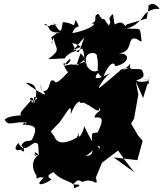

<svg xmlns="http://www.w3.org/2000/svg" viewBox="-20 -879 832 977"><path d="M283 -256C335 -330 343 -354 340 -297C374 -388 401 -365 426 -345C401 -407 364 -343 404 -357C437 -345 466 -315 482 -316C511 -406 481 -354 460 -351C524 -308 465 -318 461 -281C474 -279 528 -301 474 -201C505 -191 476 -215 448 -198C444 -126 469 -85 416 -86C457 -106 455 -138 486 -136C489 -89 500 -141 430 -162C467 -145 444 -158 407 -240C414 -226 372 -145 381 -205C349 -121 361 -125 384 -187C294 -130 265 -160 257 -184L238 -210ZM729 -454C748 -445 735 -482 715 -473C779 -475 691 -451 674 -470C693 -478 727 -482 701 -524C670 -536 630 -511 644 -555C591 -496 555 -524 639 -535C571 -507 613 -539 540 -476C537 -475 497 -439 488 -434C468 -413 510 -492 549 -512C445 -453 450 -491 507 -530C478 -528 450 -480 405 -573C352 -518 326 -551 360 -508C375 -576 385 -589 390 -608C440 -561 393 -554 340 -547C393 -565 298 -540 306 -546C351 -610 345 -559 316 -551C279 -582 334 -486 331 -516C321 -508 264 -438 257 -467C223 -486 243 -415 200 -415C226 -384 196 -396 110 -458C178 -456 170 -400 152 -350C147 -427 182 -357 182 -357C190 -333 190 -418 187 -454C205 -369 132 -352 133 -379C161 -394 143 -327 139 -373C134 -354 50 -287 99 -293C33 -290 10 -279 4 -270C21 -232 54 -264 115 -255C100 -226 120 -274 94 -245C167 -243 172 -227 142 -167C124 -155 106 -174 86 -134C81 -163 126 -88 87 -114C112 -128 27 -91 73 -152C103 -89 144 -158 161 -152C194 -153 153 -74 206 -62C124 -145 172 -81 161 -86C103 -126 167 -66 197 -100C142 -83 136 -28 165 13C167 49 168 13 202 26C148 75 207 61 242 34C195 7 271 -1 249 -8C294 52 363 37 356 78C385 71 404 57 350 60C375 38 375 32 399 47C459 19 482 85 468 24L499 -51L581 -113L616 -63L664 -2L558 -78L679 -64L706 -163L683 -189L647 -250L662 -275L684 -398L671 -464L708 -380L746 -502ZM399 -661C380 -603 377 -594 348 -660C436 -642 391 -578 424 -543C390 -623 479 -618 473 -593C488 -537 459 -508 505 -483C517 -528 557 -580 566 -543C622 -548 661 -606 582 -608C658 -611 627 -686 664 -683C681 -683 679 -673 701 -668C688 -760 707 -720 602 -738C644 -723 699 -770 724 -819C696 -762 713 -839 792 -834C760 -881 726 -847 736 -843L727 -785L625 -755C613 -727 615 -787 564 -754C552 -794 564 -828 537 -788C539 -759 554 -734 557 -791C501 -699 524 -694 525 -651C566 -712 614 -697 534 -713C549 -746 521 -759 512 -781C481 -779 492 -826 466 -799C463 -764 469 -775 446 -759C481 -763 438 -727 348 -710C369 -770 399 -716 365 -778C350 -728 366 -763 299 -766C291 -682 274 -742 242 -775C270 -734 304 -762 233 -751C249 -738 203 -754 203 -754C240 -766 207 -707 286 -714C250 -702 292 -725 241 -689C258 -652 229 -639 253 -687C262 -626 296 -630 225 -578L312 -582C303 -582 336 -616 372 -621C436 -644 407 -655 351 -621L409 -689Z"/></svg>

Font: Hussar Lance
Style: ExBdObl
Weight: 700
Foundry: Cannot Into Space Fonts, PlusOne Fonts
Version: Version 2.270